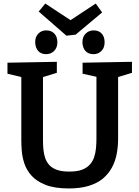

<svg xmlns="http://www.w3.org/2000/svg" viewBox="-20 -1050 784 1081"><path d="M445 -697 723 -702V-640L631 -612L645 -643V-271Q645 -225 637 -183Q629 -141 609.5 -105.5Q590 -70 558.5 -44Q527 -18 479.5 -3.5Q432 11 368 11Q288 11 237 -9Q186 -29 157.5 -61Q129 -93 117 -130Q105 -167 102.5 -201Q100 -235 100 -259V-643L114 -613L22 -635V-697L300 -702V-640L209 -612L222 -643V-259Q222 -233 224.5 -207.5Q227 -182 234.5 -160Q242 -138 258 -120.5Q274 -103 301 -93.5Q328 -84 370 -84Q413 -84 440.5 -94Q468 -104 485 -122.5Q502 -141 510 -165Q518 -189 520.5 -216Q523 -243 523 -271V-643L535 -615L445 -635ZM507 -745Q477 -745 461 -763Q445 -781 444 -812Q444 -843 462.5 -861Q481 -879 507 -879Q536 -879 552.5 -861Q569 -843 569 -812Q569 -781 551 -763Q533 -745 507 -745ZM240 -745Q211 -745 195 -763Q179 -781 178 -812Q178 -843 196 -861Q214 -879 240 -879Q269 -879 286 -861Q303 -843 303 -812Q303 -781 284.5 -763Q266 -745 240 -745ZM519 -1030 555 -980 406 -855 354 -849 198 -985 235 -1030 419 -909 337 -910Z"/></svg>

Font: Bitter Thin SemiBold
Style: Regular
Weight: 600
Version: Version 2.002